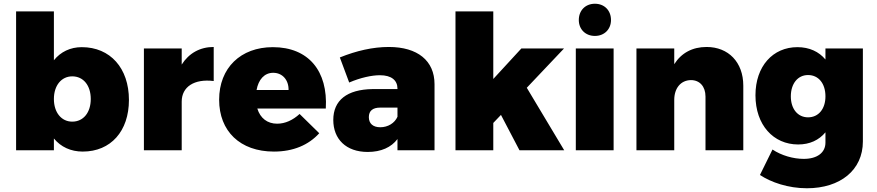

<svg xmlns="http://www.w3.org/2000/svg" viewBox="-20 -803 4689 1026"><path d="M417 -551C356 -551 304 -526 268 -481V-742H66V0H268V-63C305 -18 358 7 422 7C572 7 669 -102 669 -269C669 -439 569 -551 417 -551ZM366 -153C308 -153 268 -202 268 -274C268 -346 308 -395 366 -395C426 -395 465 -346 465 -274C465 -202 426 -153 366 -153Z M951 -458V-544H749V0H951V-260C951 -339 1018 -383 1122 -370V-552C1048 -552 989 -518 951 -458Z M1438 -551C1266 -551 1151 -440 1151 -270C1151 -103 1262 7 1444 7C1547 7 1629 -28 1686 -91L1581 -194C1545 -161 1504 -142 1461 -142C1409 -142 1371 -171 1355 -223H1721C1733 -423 1629 -551 1438 -551ZM1522 -322H1351C1361 -377 1392 -414 1440 -414C1489 -414 1523 -376 1522 -322Z M2058 -552C1973 -552 1885 -532 1796 -496L1846 -362C1906 -388 1967 -401 2010 -401C2072 -401 2104 -374 2104 -329V-327H1971C1834 -325 1761 -267 1761 -162C1761 -60 1829 9 1945 9C2017 9 2071 -16 2104 -60V0H2302V-353C2302 -479 2211 -552 2058 -552ZM2012 -123C1973 -123 1951 -143 1951 -177C1951 -211 1972 -228 2012 -228H2104V-179C2089 -145 2053 -123 2012 -123Z M2756 0H2995L2795 -334L2994 -544H2766L2616 -381V-742H2414V0H2616V-146L2657 -189Z M3159 -783C3108 -783 3073 -747 3073 -696C3073 -647 3108 -611 3159 -611C3210 -611 3245 -647 3245 -696C3245 -747 3210 -783 3159 -783ZM3057 -544V0H3259V-544Z M3756 -552C3680 -552 3621 -520 3583 -460V-544H3381V0H3583V-269C3583 -331 3617 -374 3672 -375C3719 -375 3750 -341 3750 -287V0H3952V-345C3952 -471 3872 -552 3756 -552Z M4391 -544V-485C4356 -527 4305 -551 4241 -551C4110 -551 4017 -449 4017 -294C4017 -135 4113 -31 4245 -31C4307 -31 4356 -54 4391 -96V-41C4391 12 4348 46 4275 46C4219 46 4156 28 4108 -4L4041 132C4100 171 4191 203 4292 203C4470 203 4591 106 4591 -47V-544ZM4298 -176C4243 -176 4206 -221 4206 -288C4206 -356 4243 -402 4298 -402C4354 -402 4391 -357 4391 -288C4391 -221 4354 -176 4298 -176Z"/></svg>

Font: Montserrat ExtraBold
Style: Regular
Weight: 800
Designer: Julieta Ulanovsky
Foundry: Julieta Ulanovsky
Version: Version 4.000